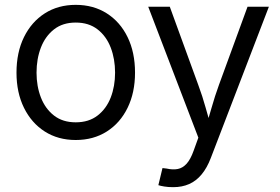

<svg xmlns="http://www.w3.org/2000/svg" viewBox="-20 -568 1159 795"><path d="M293.5 11.7Q220.7 11.7 165.5 -23.4Q110.4 -58.6 79.3 -121.6Q48.3 -184.6 48.3 -267.1Q48.3 -351.1 79.3 -414.3Q110.4 -477.5 165.5 -512.7Q220.7 -547.9 293.5 -547.9Q366.7 -547.9 422.1 -512.7Q477.5 -477.5 508.3 -414.3Q539.1 -351.1 539.1 -267.1Q539.1 -184.6 508.3 -121.6Q477.5 -58.6 422.1 -23.4Q366.7 11.7 293.5 11.7ZM293.5 -61.5Q347.7 -61.5 384 -89.6Q420.4 -117.7 438.5 -164.3Q456.5 -210.9 456.5 -267.1Q456.5 -323.7 438.5 -370.8Q420.4 -418 384 -446.3Q347.7 -474.6 293.5 -474.6Q239.7 -474.6 203.6 -446.3Q167.5 -418 149.4 -371.1Q131.3 -324.2 131.3 -267.1Q131.3 -210.9 149.4 -164.3Q167.5 -117.7 203.6 -89.6Q239.7 -61.5 293.5 -61.5ZM635.7 198.7 652.8 127.9 669.9 129.9Q695.3 135.7 715.8 131.8Q736.3 127.9 752.7 109.9Q769 91.8 781.7 56.2L801.3 2L593.8 -540H683.1L800.8 -216.8Q818.4 -169.4 831.3 -122.8Q844.2 -76.2 857.9 -31.7H829.6Q843.3 -76.2 856.4 -123Q869.6 -169.9 886.7 -216.8L1004.9 -540H1093.3L853 85.9Q837.4 127 814.9 154.1Q792.5 181.2 763.2 194.1Q733.9 207 697.3 207Q676.3 207 660.4 204.3Q644.5 201.7 635.7 198.7Z"/></svg>

Font: V-Inter
Style: Regular-375
Weight: 375
Designer: Rasmus Andersson
Foundry: rsms
Version: Version 4.000;git-4146feb